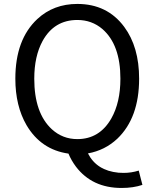

<svg xmlns="http://www.w3.org/2000/svg" viewBox="-20 -767 781 971"><path d="M153.3 -369.1Q153.3 -195.3 242.2 -113.3Q296.9 -63.5 371.1 -63.5Q483.4 -63.5 543 -168Q588.9 -249 588.9 -369.1Q588.9 -541 498 -620.1Q444.3 -666 371.1 -666Q253.9 -666 195.3 -559.6Q153.3 -482.4 153.3 -369.1ZM681.6 95.7 700.2 168Q654.3 183.6 594.7 183.6Q446.3 183.6 364.3 76.2Q340.8 44.9 326.2 9.8Q187.5 -9.8 114.3 -133.8Q57.6 -231.4 57.6 -369.1Q57.6 -567.4 168.9 -670.9Q251 -747.1 371.1 -747.1Q522.5 -747.1 608.4 -630.9Q683.6 -529.3 683.6 -369.1Q683.6 -170.9 573.2 -65.4Q510.7 -6.8 424.8 8.8Q468.8 95.7 579.1 106.4Q592.8 107.4 605.5 107.4Q644.5 107.4 681.6 95.7Z"/></svg>

Font: Taipei Sans TC Beta
Style: Regular
Weight: 400
Designer: JT Foundry
Foundry: JT Foundry
Version: Version 1.000